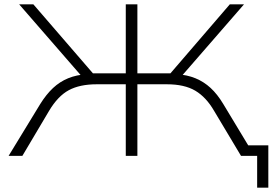

<svg xmlns="http://www.w3.org/2000/svg" viewBox="-20 -725 1268 893"><path d="M1176 148V0H1125V-49H1228V148ZM20 0 167 -241Q195 -286 226.5 -315.5Q258 -345 297 -361Q336 -377 385 -380L368 -361L69 -705H135L426 -368L400 -384H565V-705H619V-384H785L759 -368L1049 -705H1115L816 -361L801 -380Q850 -377 889 -361Q928 -345 959.5 -316Q991 -287 1018 -242L1164 0H1101L976 -209Q939 -273 888.5 -303Q838 -333 756 -333H619V0H565V-333H430Q351 -333 300 -305.5Q249 -278 208 -209L84 0Z"/></svg>

Font: Nunito Sans 7pt Expanded ExtraLight
Style: Regular
Weight: 250
Width: 7
Designer: Vernon Adams
Foundry: Vernon Adams
Version: Version 3.101;gftools[0.9.27]